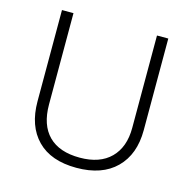

<svg xmlns="http://www.w3.org/2000/svg" viewBox="-106 -820 934 935"><g transform="rotate(15 361.0 -352.0)"><path d="M629 -252Q629 -130 558.5 -60Q488 10 359 10Q230 10 161.5 -60Q93 -130 93 -254V-714H151V-254Q151 -150 205 -96Q259 -42 362 -42Q463 -42 517.5 -96.5Q572 -151 572 -248V-714H629Z"/></g></svg>

Font: Noto Sans Gurmukhi UI Light
Style: Regular
Weight: 300
Designer: Jelle Bosma - Monotype Design Team
Foundry: Monotype Imaging Inc.
Version: Version 2.004; ttfautohint (v1.8.4.7-5d5b)